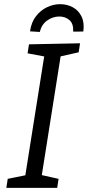

<svg xmlns="http://www.w3.org/2000/svg" viewBox="-20 -907 424 927"><path d="M359.8 -654.5 262.2 -632.5 274.5 -646.5 179.9 -49.2 173.2 -63.5 262.8 -43.5 256.1 0H10.6L17.3 -43.5L114.6 -63.2L100.5 -49.2L195.2 -646.2L205.9 -632.2L113.2 -649.5L119.9 -693L366.5 -698ZM270.1 -886.9Q303.8 -886.9 331.5 -871.9Q359.2 -856.9 373.7 -827.3Q388.2 -797.8 382.2 -754.7L333.3 -754.4Q335.3 -792.7 315.3 -810Q295.4 -827.3 266.7 -827.3Q234.7 -827.3 207.7 -808Q180.7 -788.7 172.1 -752.7L124.9 -755.7Q131.2 -800.1 153.9 -829Q176.6 -857.9 207.5 -872.4Q238.4 -886.9 270.1 -886.9Z"/></svg>

Font: Bitter Thin
Style: Italic
Weight: 100
Italic angle: -9°
Designer: Sol Matas, and Bitter project Authors
Foundry: Sol Matas
Version: Version 2.002